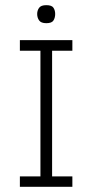

<svg xmlns="http://www.w3.org/2000/svg" viewBox="-20 -717 363 737"><path d="M135.2 -18V-545H180V-18ZM56.3 0V-39.8H257.8V0ZM56.3 -522.3V-563H257.8V-522.3ZM157.8 -628Q137.5 -628 130.1 -638.7Q122.7 -649.3 122.7 -663.2Q122.7 -676.8 130.1 -687Q137.5 -697.2 157.8 -697.2Q179 -697.2 185.4 -687Q191.8 -676.8 191.8 -663.2Q191.8 -649.3 185.4 -638.7Q179 -628 157.8 -628Z"/></svg>

Font: Darker Grotesque Light
Style: Regular
Weight: 300
Designer: Gabriel Lam
Foundry: TypeRant
Version: Version 1.000;gftools[0.9.28]